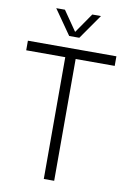

<svg xmlns="http://www.w3.org/2000/svg" viewBox="-101 -1005 709 1065"><g transform="rotate(10 253.0 -472.5)"><path d="M223.5 0V-686H3.5V-740H502V-686H282V0ZM330 -945H379L281.5 -805.5H224.5L127 -945H176L253 -833.5Z"/></g></svg>

Font: Encode Sans Condensed Light
Style: Regular
Weight: 300
Width: 3
Designer: Multiple Designers
Foundry: Impallari Type
Version: Version 2.000